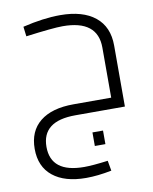

<svg xmlns="http://www.w3.org/2000/svg" viewBox="-89 -567 754 948"><g transform="rotate(-10 287.5 -93.0)"><path d="M515 -306V0H267Q182 0 140.5 32.5Q99 65 99 129Q99 259 266 259Q308 259 385 249L394 300Q324 314 266 314Q159 314 99.5 266Q40 218 40 129Q40 40 99 -7.5Q158 -55 267 -55H456V-306Q456 -444 281 -444Q233 -444 96 -426L90 -475Q194 -500 278 -500Q391 -500 453 -450Q515 -400 515 -306ZM335 166V98H388V166Z"/></g></svg>

Font: Cairo Light
Style: Regular
Weight: 300
Designer: Mohamed Gaber, Accademia di Belle Arti di Urbino and others
Foundry: Kief Type Foundry, Accademia di Belle Arti di Urbino and others
Version: Version 3.011